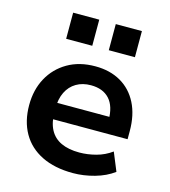

<svg xmlns="http://www.w3.org/2000/svg" viewBox="-110 -812 804 909"><g transform="rotate(15 292.5 -357.0)"><path d="M331 10Q241 10 177.5 -21.5Q114 -53 81 -111Q48 -169 48 -248Q48 -323 79.5 -381Q111 -439 168.5 -472.5Q226 -506 304 -506Q376 -506 429 -475.5Q482 -445 511 -388Q540 -331 540 -252V-212H152V-292H446L430 -275Q430 -344 398 -379Q366 -414 307 -414Q266 -414 235.5 -396Q205 -378 188.5 -344.5Q172 -311 172 -263V-251Q172 -196 190.5 -161Q209 -126 245.5 -109Q282 -92 335 -92Q375 -92 416.5 -103Q458 -114 492 -139L529 -49Q490 -20 436.5 -5Q383 10 331 10ZM345 -596V-724H473V-596ZM136 -596V-724H264V-596Z"/></g></svg>

Font: Nunito Sans 9pt
Style: Bold
Weight: 700
Version: Version 3.101;gftools[0.9.27]